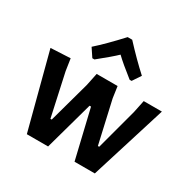

<svg xmlns="http://www.w3.org/2000/svg" viewBox="-160 -872 1018 1025"><g transform="rotate(30 349.0 -359.0)"><path d="M234 -526 200 -577Q259 -629 341 -718H369Q444 -637 510 -577L476 -526H464Q390 -584 355 -618Q324 -588 247 -526ZM134 -468 145 -395 202 -134H210L280 -388L296 -465H425L435 -395L494 -135H502L570 -388L586 -465H698L553 0H428L357 -299H348L265 0H134L13 -462Z"/></g></svg>

Font: Alegreya Sans SC
Style: Bold
Weight: 700
Designer: Juan Pablo del Peral
Foundry: Huerta Tipografica
Version: Version 2.007